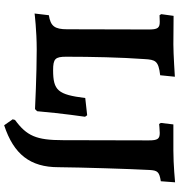

<svg xmlns="http://www.w3.org/2000/svg" viewBox="10 -700 843 902"><g transform="rotate(90 431.0 -248.5)"><path d="M568 153C705 108 765 30 765 -102C766 -209 773 -438 778 -529C780 -568 787 -576 831 -583L836 -650C836 -650 754 -642 687 -642H564L557 -583L562 -575C562 -575 590 -578 604 -578C632 -578 639 -568 639 -526L638 -123C638 2 618 47 543 102L540 113ZM43 10C43 10 124 0 212 0C329 0 492 8 492 8L502 -2C512 -119 528 -227 528 -227L521 -237L440 -228C424 -100 405 -77 309 -77C256 -77 246 -87 246 -138C246 -257 249 -396 257 -505C260 -558 265 -572 333 -580L340 -649C340 -649 233 -642 188 -642C142 -642 78 -643 54 -643L46 -585L51 -577C51 -577 70 -578 82 -578C111 -578 118 -568 118 -526L117 -143C117 -84 102 -65 51 -57Z"/></g></svg>

Font: Alegreya SC
Style: Bold
Weight: 700
Designer: Juan Pablo del Peral
Foundry: Huerta Tipografica
Version: Version 2.007;PS 002.007;hotconv 1.0.88;makeotf.lib2.5.64775